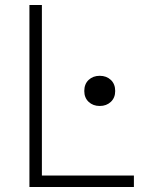

<svg xmlns="http://www.w3.org/2000/svg" viewBox="-20 -750 640 770"><path d="M98 0V-730H148V-46H517V0ZM380 -325Q353 -325 335.5 -341.5Q318 -358 318 -385Q318 -413 335.5 -429.5Q353 -446 380 -446Q407 -446 424.5 -429.5Q442 -413 442 -385Q442 -358 424.5 -341.5Q407 -325 380 -325Z"/></svg>

Font: M PLUS Code Latin Expanded Light
Style: Regular
Weight: 300
Width: 7
Designer: Coji Morishita
Foundry: UNDERFOREST DESIGN
Version: Version 1.002; ttfautohint (v1.8.3)